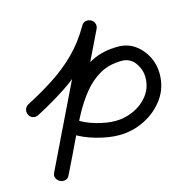

<svg xmlns="http://www.w3.org/2000/svg" viewBox="-93 -666 761 785"><g transform="rotate(-15 287.0 -274.0)"><path d="M51 -256Q40 -250 28 -253.5Q16 -257 11 -268Q5 -279 8.5 -291Q12 -303 23 -309Q85 -341 139 -376Q193 -411 238 -455.5Q283 -500 319 -562Q326 -575 337.5 -577Q349 -579 359 -574Q369 -569 373.5 -558Q378 -547 372 -534Q306 -397 239.5 -260.5Q173 -124 107 13Q100 27 88.5 29.5Q77 32 67 27Q57 22 51.5 11Q46 0 53 -13Q71 -49 88.5 -85.5Q106 -122 123 -158Q147 -209 175.5 -259Q204 -309 240 -350.5Q276 -392 324.5 -417Q373 -442 437 -442Q478 -442 508.5 -420.5Q539 -399 556.5 -365Q574 -331 574 -292Q574 -232 541.5 -187Q509 -142 458 -116.5Q407 -91 350 -91Q306 -91 253 -106Q200 -121 163 -146Q163 -146 163 -146Q163 -146 163 -146Q153 -153 150.5 -165Q148 -177 155 -188Q162 -198 174 -200.5Q186 -203 197 -196Q226 -176 270 -163.5Q314 -151 350 -151Q390 -151 427.5 -168Q465 -185 489.5 -217Q514 -249 514 -292Q514 -325 493.5 -353.5Q473 -382 437 -382Q384 -382 344 -359Q304 -336 274 -298.5Q244 -261 220.5 -217.5Q197 -174 177 -132Q160 -96 142.5 -59.5Q125 -23 107 13Q101 27 89 29.5Q77 32 67 27Q57 22 51.5 11Q46 0 53 -13Q119 -150 185.5 -286.5Q252 -423 318 -560Q324 -573 336 -575Q348 -577 358 -572Q368 -566 373 -555.5Q378 -545 371 -532Q332 -465 283 -416Q234 -367 176 -329Q118 -291 51 -256Q51 -256 51 -256Q51 -256 51 -256Z"/></g></svg>

Font: FRB American Cursive Guidelines
Style: Bold Italic
Weight: 700
Italic angle: -25°
Version: Version 2.0;Modular Font Editor K font №1